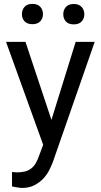

<svg xmlns="http://www.w3.org/2000/svg" viewBox="-20 -741 513 975"><path d="M241.2 -132.3 364.3 -528.3H460.9L248.5 81.5Q241.2 101.1 229.5 124Q217.8 147 199 166.7Q180.2 186.5 153.8 200Q127.4 213.4 91.8 213.4Q86.4 213.4 79.1 212.4Q71.8 211.4 64.5 210.2Q57.1 209 50.8 207.8Q44.4 206.5 41 205.6V132.3Q43 132.8 46.4 133.1Q49.8 133.3 53.5 133.5Q57.1 133.8 60.3 134Q63.5 134.3 65.4 134.3Q88.4 134.3 106 129.9Q123.5 125.5 137.2 115.5Q150.9 105.5 160.9 88.9Q170.9 72.3 179.2 47.9L199.2 -5.9L10.7 -528.3H109.4ZM91.3 -669.4Q91.3 -691.4 104.7 -706.3Q118.2 -721.2 144.5 -721.2Q170.9 -721.2 184.6 -706.3Q198.2 -691.4 198.2 -669.4Q198.2 -647.5 184.6 -632.8Q170.9 -618.2 144.5 -618.2Q118.2 -618.2 104.7 -632.8Q91.3 -647.5 91.3 -669.4ZM301.3 -668.5Q301.3 -690.4 314.7 -705.6Q328.1 -720.7 354.5 -720.7Q380.9 -720.7 394.5 -705.6Q408.2 -690.4 408.2 -668.5Q408.2 -646.5 394.5 -631.8Q380.9 -617.2 354.5 -617.2Q328.1 -617.2 314.7 -631.8Q301.3 -646.5 301.3 -668.5Z"/></svg>

Font: RobotoDraft
Style: Regular
Weight: 400
Designer: Google
Foundry: Google
Version: Version 2.000988-w1; 2014